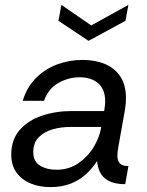

<svg xmlns="http://www.w3.org/2000/svg" viewBox="-20 -753 603 785"><path d="M186 12Q141 12 105 -3Q69 -18 47.5 -47.5Q26 -77 26 -121Q26 -182 60.5 -221.5Q95 -261 151.5 -280Q208 -299 273 -299H406Q408 -312 409 -321.5Q410 -331 410 -339Q410 -387 382 -412Q354 -437 306 -437Q260 -437 219 -414Q178 -391 160 -341H73Q90 -397 127 -434Q164 -471 213.5 -489.5Q263 -508 317 -508Q370 -508 410 -491Q450 -474 472.5 -439.5Q495 -405 495 -352Q495 -338 494 -328.5Q493 -319 491 -305L464 -153Q462 -142 461 -133Q460 -124 460 -116Q460 -97 469.5 -85.5Q479 -74 505 -74L492 0Q439 0 410 -23Q381 -46 377 -95Q361 -69 335 -44Q309 -19 272 -3.5Q235 12 186 12ZM211 -59Q261 -59 299.5 -85Q338 -111 362.5 -151Q387 -191 394 -234H268Q229 -234 194.5 -224Q160 -214 138 -191.5Q116 -169 116 -131Q116 -93 143.5 -76Q171 -59 211 -59ZM342 -586 219 -668 231 -733 353 -649 505 -733 493 -668Z"/></svg>

Font: Rethink Sans
Style: Italic
Weight: 400
Italic angle: -10°
Designer: The Rethink Sans project authors (Hans Thiessen). DM Sans designed by Colophon Foundry.
Foundry: Rethink Communications LLC
Version: Version 1.001